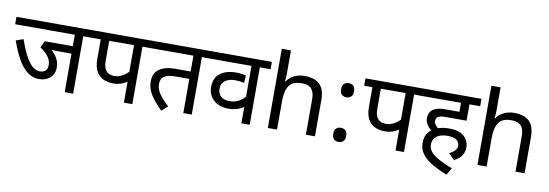

<svg xmlns="http://www.w3.org/2000/svg" viewBox="-63 -1216 5191 1814"><g transform="rotate(10 2532.5 -309.0)"><path d="M653 -551V0H572V-370H435Q409 -370 393.5 -371Q378 -372 369 -375L362 -385Q404 -356 431 -312Q458 -268 458 -218Q458 -172 437.5 -141Q417 -110 383.5 -95Q350 -80 310 -80Q270 -80 233.5 -97Q197 -114 162.5 -151.5Q128 -189 95.5 -250.5Q63 -312 31 -401L102 -426Q133 -337 165 -276Q197 -215 232 -184Q267 -153 306 -153Q338 -153 358.5 -170Q379 -187 379 -227Q379 -271 348.5 -310Q318 -349 273 -377L302 -441H572V-551H0V-622H756V-551Z M1221 -551V0H1140V-244L1159 -217Q1134 -193 1094.5 -177Q1055 -161 1008 -161Q949 -161 907 -183Q865 -205 843 -249.5Q821 -294 821 -360V-551H742V-622H1325V-551ZM1140 -551H902V-357Q902 -314 914 -286.5Q926 -259 949.5 -245.5Q973 -232 1006 -232Q1050 -232 1090.5 -256.5Q1131 -281 1156 -315L1140 -263Z M1791 -551V0H1710V-328H1571Q1508 -328 1472 -306Q1436 -284 1436 -231Q1436 -182 1467 -138Q1498 -94 1558 -37L1501 14Q1431 -54 1393 -114Q1355 -174 1355 -241Q1355 -322 1410 -360.5Q1465 -399 1557 -399H1710V-551H1310V-622H1894V-551Z M2450 -551H2347V0H2267V-198L2294 -182Q2264 -149 2220 -132Q2176 -115 2121 -115Q2066 -115 2022 -135.5Q1978 -156 1952 -195Q1926 -234 1926 -289Q1926 -378 1984 -421Q2042 -464 2133 -464Q2161 -464 2185.5 -461Q2210 -458 2231 -453L2226 -381Q2205 -386 2183.5 -388.5Q2162 -391 2136 -391Q2080 -391 2043.5 -364.5Q2007 -338 2007 -287Q2007 -242 2036 -214.5Q2065 -187 2121 -187Q2170 -187 2210.5 -209.5Q2251 -232 2277 -269L2267 -220V-551H1880V-622H2450Z M2609 -537Q2609 -518 2607.5 -498Q2606 -478 2604 -462H2610Q2627 -490 2653 -508Q2679 -526 2711 -535.5Q2743 -545 2777 -545Q2842 -545 2885.5 -524.5Q2929 -504 2951 -461Q2973 -418 2973 -349V0H2886V-343Q2886 -408 2857 -440Q2828 -472 2766 -472Q2676 -472 2642.5 -421.5Q2609 -371 2609 -277V0H2521V-760H2609Z M3201 -414Q3175 -414 3157 -430Q3139 -446 3139 -482Q3139 -520 3157 -535Q3175 -550 3201 -550Q3227 -550 3245 -535Q3263 -520 3263 -482Q3263 -446 3245 -430Q3227 -414 3201 -414ZM3201 14Q3175 14 3157 -2Q3139 -18 3139 -54Q3139 -92 3157 -107Q3175 -122 3201 -122Q3227 -122 3245 -107Q3263 -92 3263 -54Q3263 -18 3245 -2Q3227 14 3201 14Z M3827 -551V0H3746V-244L3765 -217Q3740 -193 3700.5 -177Q3661 -161 3614 -161Q3555 -161 3513 -183Q3471 -205 3449 -249.5Q3427 -294 3427 -360V-551H3348V-622H3931V-551ZM3746 -551H3508V-357Q3508 -314 3520 -286.5Q3532 -259 3555.5 -245.5Q3579 -232 3612 -232Q3656 -232 3696.5 -256.5Q3737 -281 3762 -315L3746 -263Z M4063 -229Q4028 -256 4006.5 -286.5Q3985 -317 3985 -354Q3985 -408 4023 -436.5Q4061 -465 4139 -465H4277V-551H3916V-622H4461V-551H4358V-394H4150Q4106 -394 4085.5 -381Q4065 -368 4065 -341Q4065 -322 4077.5 -304.5Q4090 -287 4109 -274ZM4249 -64Q4284 -79 4302.5 -100.5Q4321 -122 4321 -146Q4321 -179 4294.5 -200.5Q4268 -222 4207 -222Q4138 -222 4101.5 -193Q4065 -164 4065 -114Q4065 -74 4092.5 -42.5Q4120 -11 4172.5 16.5Q4225 44 4299 74L4259 142Q4181 110 4119 74.5Q4057 39 4021 -7.5Q3985 -54 3985 -117Q3985 -177 4015 -216Q4045 -255 4095.5 -274Q4146 -293 4209 -293Q4277 -293 4319 -272.5Q4361 -252 4380.5 -218.5Q4400 -185 4400 -145Q4400 -103 4379.5 -68.5Q4359 -34 4306 -6Z M4620 -537Q4620 -518 4618.5 -498Q4617 -478 4615 -462H4621Q4638 -490 4664 -508Q4690 -526 4722 -535.5Q4754 -545 4788 -545Q4853 -545 4896.5 -524.5Q4940 -504 4962 -461Q4984 -418 4984 -349V0H4897V-343Q4897 -408 4868 -440Q4839 -472 4777 -472Q4687 -472 4653.5 -421.5Q4620 -371 4620 -277V0H4532V-760H4620Z"/></g></svg>

Font: hexlhindi05
Style: Book
Weight: 400
Designer: Jelle Bosma - Monotype Design Team
Foundry: Monotype Imaging Inc.
Version: Version 2.003